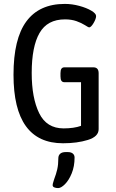

<svg xmlns="http://www.w3.org/2000/svg" viewBox="-20 -726 592 981"><path d="M484 -352V-66Q484 -28 429 -11Q374 6 302 6Q49 6 49 -344Q49 -528 115 -617Q181 -706 311 -706Q348 -706 385 -696Q422 -686 446.5 -671.5Q471 -657 471 -644Q471 -630 458 -608Q445 -586 435 -586Q432 -586 414 -597.5Q396 -609 370.5 -618Q345 -627 312 -627Q222 -627 182 -557.5Q142 -488 142 -353Q142 -226 180 -148Q218 -70 305 -70Q358 -70 394 -83V-306H309Q299 -306 294 -313Q289 -320 289 -336V-352Q289 -368 294 -375Q299 -382 309 -382H457Q484 -382 484 -352ZM249 220Q249 214 252.5 203.5Q256 193 257 189Q267 163 272.5 139Q278 115 278 83Q278 68 287.5 59.5Q297 51 316 51H326Q343 51 352 58.5Q361 66 361 79Q361 124 346.5 159.5Q332 195 312 215Q292 235 277 235Q266 235 257.5 231.5Q249 228 249 220Z"/></svg>

Font: Asap Condensed
Style: Regular
Weight: 400
Designer: Pablo Cosgaya
Foundry: Omnibus-Type
Version: Version 1.010; ttfautohint (v1.8)